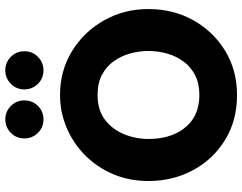

<svg xmlns="http://www.w3.org/2000/svg" viewBox="-117 -807 936 742"><g transform="rotate(-90 351.0 -436.0)"><path d="M355 12Q256.5 12 181.8 -33.8Q107 -79.5 64.8 -157.2Q22.5 -235 22.5 -330.5Q22.5 -405.5 49.5 -468Q76.5 -530.5 123 -576.2Q169.5 -622 229.5 -647Q289.5 -672 355 -672Q448.5 -672 523.8 -626Q599 -580 643 -502.5Q687 -425 687 -330.5Q687 -234 643.5 -156.5Q600 -79 525 -33.5Q450 12 355 12ZM355 -133.5Q399.5 -133.5 431.8 -150.2Q464 -167 484.5 -195Q505 -223 515 -258.2Q525 -293.5 525 -330.5Q525 -365.5 515.5 -400.2Q506 -435 485.8 -463.8Q465.5 -492.5 433.2 -509.8Q401 -527 355 -527Q297 -527 259.5 -498.5Q222 -470 203.5 -425Q185 -380 185 -330.5Q185 -249.5 222.5 -197Q268 -133.5 355 -133.5ZM260.5 -736Q229 -736 208 -758Q187 -780 187 -809.5Q187 -841 208.8 -862.2Q230.5 -883.5 260.5 -883.5Q291 -883.5 312.5 -862Q334 -840.5 334 -809.5Q334 -779 312.8 -757.5Q291.5 -736 260.5 -736ZM450 -736Q418.5 -736 397.5 -758Q376.5 -780 376.5 -809.5Q376.5 -841 398.2 -862.2Q420 -883.5 450 -883.5Q481 -883.5 502.5 -862Q524 -840.5 524 -809.5Q524 -778.5 502.2 -757.2Q480.5 -736 450 -736Z"/></g></svg>

Font: Lucymar Sans
Style: Bold
Weight: 700
Foundry: The League of Moveable Type (original font) / Main changes by Cristiano Sobral with portions from Mirco Monsees
Version: Version 2.001;August 30, 2020;FontCreator 13.0.0.2681 64-bit